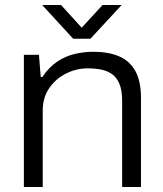

<svg xmlns="http://www.w3.org/2000/svg" viewBox="-20 -744 650 764"><path d="M75 0V-526H135L142 -438H149Q175 -477 208 -499Q241 -521 278 -529.5Q315 -538 352 -538Q411 -538 453.5 -520Q496 -502 518.5 -461.5Q541 -421 541 -354V0H466V-343Q466 -384 455.5 -409.5Q445 -435 426.5 -448.5Q408 -462 383 -467Q358 -472 329 -472Q284 -472 243 -451.5Q202 -431 176 -393.5Q150 -356 150 -303V0ZM148 -724H223L324 -613H286L388 -724H464L340 -590H271Z"/></svg>

Font: Archivo SemiExpanded Light
Style: Regular
Weight: 300
Width: 6
Designer: Hector Gatti
Foundry: Omnibus-Type
Version: Version 2.001